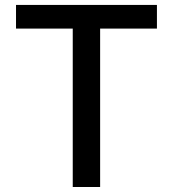

<svg xmlns="http://www.w3.org/2000/svg" viewBox="-20 -747 691 767"><path d="M44 -632.8V-727.3H606.9V-632.8H380V0H270.6V-632.8Z"/></svg>

Font: Inter UI Medium
Style: Regular
Weight: 500
Designer: Rasmus Andersson
Foundry: rsms
Version: 3.2;8d6f07862